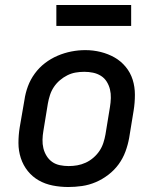

<svg xmlns="http://www.w3.org/2000/svg" viewBox="-20 -742 640 770"><path d="M254 8Q222 8 191.5 2Q161 -4 135.5 -18.5Q110 -33 91.5 -56Q73 -79 63.5 -108Q54 -137 54 -168.5Q54 -200 59 -231L78 -341Q82 -369 92 -396Q102 -423 119.5 -447Q137 -471 160.5 -489Q184 -507 211 -518.5Q238 -530 266 -535.5Q294 -541 322 -541Q354 -541 384 -533.5Q414 -526 439.5 -511.5Q465 -497 484 -474Q503 -451 512 -422.5Q521 -394 521 -362Q521 -330 516 -299L498 -189Q493 -161 483 -134Q473 -107 456 -83.5Q439 -60 415 -41.5Q391 -23 364 -11.5Q337 0 309 4Q281 8 254 8ZM255 -76Q273 -76 290 -79Q307 -82 323.5 -89.5Q340 -97 354.5 -109.5Q369 -122 379 -137Q389 -152 394.5 -169Q400 -186 403 -203L421 -313Q424 -331 424.5 -349Q425 -367 421 -383.5Q417 -400 408 -414.5Q399 -429 384.5 -438Q370 -447 353 -450.5Q336 -454 318 -454Q300 -454 283 -451Q266 -448 250 -440Q234 -432 220 -420Q206 -408 196 -393Q186 -378 180.5 -361Q175 -344 172 -327L154 -217Q151 -200 150.5 -182Q150 -164 154 -147.5Q158 -131 167 -116.5Q176 -102 189.5 -92.5Q203 -83 220.5 -79.5Q238 -76 255 -76ZM206 -638V-722H506V-638Z"/></svg>

Font: Iosevka Curly Medium Extended
Style: Italic
Weight: 500
Width: 7
Italic angle: -9°
Monospace: yes
Designer: Belleve Invis
Foundry: Belleve Invis
Version: Version 11.1.0; ttfautohint (v1.8.3)